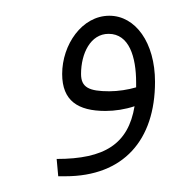

<svg xmlns="http://www.w3.org/2000/svg" viewBox="-20 -232 245 244"><path d="M54 -8H63C137 -8 177 -54 177 -128C177 -178 152 -212 119 -212C84 -212 59 -175 59 -138C59 -104 79 -91 114 -91C126 -91 139 -93 151 -97C143 -49 113 -30 52 -30ZM83 -138C83 -164 95 -189 118 -189C144 -189 153 -160 153 -127V-121C143 -118 130 -116 119 -116C93 -116 83 -121 83 -138Z"/></svg>

Font: Noto Sans Arabic UI SmCn Th
Style: Regular
Weight: 100
Width: 4
Designer: Monotype Design Team, Nadine Chahine and Nizar Qandah
Foundry: Monotype Imaging Inc.
Version: Version 2.010